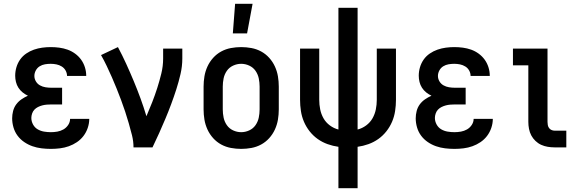

<svg xmlns="http://www.w3.org/2000/svg" viewBox="-20 -776 3040 1011"><path d="M248 8Q223 8 198.5 5Q174 2 151 -6Q128 -14 107.5 -28Q87 -42 72.5 -61.5Q58 -81 51 -105Q44 -129 44 -153Q44 -172 49 -191.5Q54 -211 65.5 -226.5Q77 -242 93 -253Q109 -264 127 -272Q112 -279 99 -289.5Q86 -300 77 -314Q68 -328 64 -344.5Q60 -361 60 -377Q60 -400 66.5 -422Q73 -444 86 -462.5Q99 -481 118 -494Q137 -507 158.5 -514.5Q180 -522 202.5 -525Q225 -528 247 -528Q270 -528 292.5 -525Q315 -522 336 -514.5Q357 -507 375.5 -493.5Q394 -480 407 -462Q420 -444 427 -422Q434 -400 434 -377V-376H333Q333 -391 325.5 -404.5Q318 -418 305 -426Q292 -434 277 -437Q262 -440 247 -440Q232 -440 217 -437.5Q202 -435 189 -427Q176 -419 168.5 -405Q161 -391 161 -376Q161 -361 169 -347.5Q177 -334 190.5 -326.5Q204 -319 219.5 -316.5Q235 -314 250 -314H307V-226H250Q238 -226 226 -225Q214 -224 202.5 -221Q191 -218 180 -212.5Q169 -207 161 -198.5Q153 -190 149 -178Q145 -166 145 -155Q145 -137 154 -120.5Q163 -104 178.5 -95Q194 -86 212 -83Q230 -80 248 -80Q265 -80 282 -83Q299 -86 314 -94.5Q329 -103 339 -118Q349 -133 349 -150H450Q450 -126 442 -102.5Q434 -79 419.5 -60Q405 -41 385 -27.5Q365 -14 342.5 -6Q320 2 296 5Q272 8 248 8Z M683 0Q683 -32 675 -64Q667 -96 658 -127Q649 -158 639 -188.5Q629 -219 617.5 -249.5Q606 -280 594 -310Q582 -340 569 -369.5Q556 -399 542 -428.5Q528 -458 512 -486L601 -528Q624 -485 644.5 -440Q665 -395 684 -349.5Q703 -304 720 -257.5Q737 -211 751 -164Q767 -201 781.5 -238Q796 -275 808 -312.5Q820 -350 829.5 -389Q839 -428 839 -468V-520H940V-468Q940 -427 930.5 -386Q921 -345 908.5 -306Q896 -267 881.5 -228Q867 -189 851 -151Q835 -113 818 -75Q801 -37 783 0Z M1250 8Q1223 8 1196 3Q1169 -2 1145 -15Q1121 -28 1102.5 -48.5Q1084 -69 1072.5 -94Q1061 -119 1056.5 -146Q1052 -173 1052 -200V-320Q1052 -347 1056.5 -374Q1061 -401 1072.5 -426Q1084 -451 1102.5 -471.5Q1121 -492 1145 -505Q1169 -518 1196 -523Q1223 -528 1250 -528Q1277 -528 1304 -523Q1331 -518 1355 -505Q1379 -492 1397.5 -471.5Q1416 -451 1427.5 -426Q1439 -401 1443.5 -374Q1448 -347 1448 -320V-200Q1448 -173 1443.5 -146Q1439 -119 1427.5 -94Q1416 -69 1397.5 -48.5Q1379 -28 1355 -15Q1331 -2 1304 3Q1277 8 1250 8ZM1250 -80Q1272 -80 1292.5 -89.5Q1313 -99 1325.5 -117Q1338 -135 1342.5 -156.5Q1347 -178 1347 -200V-320Q1347 -342 1342.5 -363.5Q1338 -385 1325.5 -403Q1313 -421 1292.5 -430.5Q1272 -440 1250 -440Q1228 -440 1207.5 -430.5Q1187 -421 1174.5 -403Q1162 -385 1157.5 -363.5Q1153 -342 1153 -320V-200Q1153 -178 1157.5 -156.5Q1162 -135 1174.5 -117Q1187 -99 1207.5 -89.5Q1228 -80 1250 -80ZM1206 -600 1218 -756H1310L1281 -600Z M1762 215V-3Q1733 -7 1705 -17Q1677 -27 1653 -44Q1629 -61 1610.5 -84.5Q1592 -108 1580.5 -135Q1569 -162 1564.5 -191.5Q1560 -221 1560 -250V-520H1661V-250Q1661 -225 1666 -200Q1671 -175 1683.5 -153Q1696 -131 1717 -115.5Q1738 -100 1762 -94V-735H1863V-94Q1887 -100 1908 -115.5Q1929 -131 1941.5 -153Q1954 -175 1959 -200Q1964 -225 1964 -250V-520H2065V-250Q2065 -221 2060.5 -191.5Q2056 -162 2044.5 -135Q2033 -108 2014.5 -84.5Q1996 -61 1972 -44Q1948 -27 1920 -17Q1892 -7 1863 -3V215Z M2373 8Q2348 8 2323.5 5Q2299 2 2276 -6Q2253 -14 2232.5 -28Q2212 -42 2197.5 -61.5Q2183 -81 2176 -105Q2169 -129 2169 -153Q2169 -172 2174 -191.5Q2179 -211 2190.5 -226.5Q2202 -242 2218 -253Q2234 -264 2252 -272Q2237 -279 2224 -289.5Q2211 -300 2202 -314Q2193 -328 2189 -344.5Q2185 -361 2185 -377Q2185 -400 2191.5 -422Q2198 -444 2211 -462.5Q2224 -481 2243 -494Q2262 -507 2283.5 -514.5Q2305 -522 2327.5 -525Q2350 -528 2372 -528Q2395 -528 2417.5 -525Q2440 -522 2461 -514.5Q2482 -507 2500.5 -493.5Q2519 -480 2532 -462Q2545 -444 2552 -422Q2559 -400 2559 -377V-376H2458Q2458 -391 2450.5 -404.5Q2443 -418 2430 -426Q2417 -434 2402 -437Q2387 -440 2372 -440Q2357 -440 2342 -437.5Q2327 -435 2314 -427Q2301 -419 2293.5 -405Q2286 -391 2286 -376Q2286 -361 2294 -347.5Q2302 -334 2315.5 -326.5Q2329 -319 2344.5 -316.5Q2360 -314 2375 -314H2432V-226H2375Q2363 -226 2351 -225Q2339 -224 2327.5 -221Q2316 -218 2305 -212.5Q2294 -207 2286 -198.5Q2278 -190 2274 -178Q2270 -166 2270 -155Q2270 -137 2279 -120.5Q2288 -104 2303.5 -95Q2319 -86 2337 -83Q2355 -80 2373 -80Q2390 -80 2407 -83Q2424 -86 2439 -94.5Q2454 -103 2464 -118Q2474 -133 2474 -150H2575Q2575 -126 2567 -102.5Q2559 -79 2544.5 -60Q2530 -41 2510 -27.5Q2490 -14 2467.5 -6Q2445 2 2421 5Q2397 8 2373 8Z M2900 0Q2882 0 2864 -3Q2846 -6 2829.5 -13.5Q2813 -21 2799.5 -34Q2786 -47 2777.5 -63Q2769 -79 2765.5 -97.5Q2762 -116 2762 -134V-432H2681V-520H2863V-134Q2863 -126 2864.5 -117.5Q2866 -109 2871 -102Q2876 -95 2884 -91.5Q2892 -88 2900 -88H2962V0Z"/></svg>

Font: Iosevka Custom Semibold
Style: Regular
Weight: 600
Designer: Belleve Invis
Foundry: Belleve Invis
Version: Version 27.0.2; ttfautohint (v1.8.4)